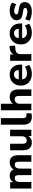

<svg xmlns="http://www.w3.org/2000/svg" viewBox="1822 -2567 756 4440"><g transform="rotate(-90 2200.0 -347.0)"><path d="M60 0V-491H208V-420Q230 -458 268.5 -479.5Q307 -501 358 -501Q410 -501 446.5 -478Q483 -455 502 -408Q525 -452 568.5 -476.5Q612 -501 665 -501Q749 -501 790 -450.5Q831 -400 831 -295V0H680V-290Q680 -339 664.5 -361.5Q649 -384 612 -384Q569 -384 545 -354Q521 -324 521 -269V0H370V-290Q370 -339 354 -361.5Q338 -384 302 -384Q259 -384 235 -354Q211 -324 211 -269V0Z M1128 11Q1034 11 989.5 -41Q945 -93 945 -197V-491H1096V-193Q1096 -106 1171 -106Q1214 -106 1241.5 -136.5Q1269 -167 1269 -217V-491H1420V0H1273V-67Q1224 11 1128 11Z M1720 11Q1625 11 1581 -38.5Q1537 -88 1537 -186V-705H1688V-192Q1688 -112 1759 -112Q1770 -112 1780.5 -113Q1791 -114 1801 -117L1799 0Q1761 11 1720 11Z M1870 0V-705H2021V-424Q2047 -462 2088 -481.5Q2129 -501 2179 -501Q2352 -501 2352 -295V0H2201V-288Q2201 -339 2182 -361.5Q2163 -384 2126 -384Q2078 -384 2049.5 -354Q2021 -324 2021 -274V0Z M2720 11Q2633 11 2570.5 -20.5Q2508 -52 2474.5 -109.5Q2441 -167 2441 -245Q2441 -321 2473.5 -378.5Q2506 -436 2562.5 -468.5Q2619 -501 2693 -501Q2800 -501 2863 -433.5Q2926 -366 2926 -251V-213H2585Q2593 -155 2627.5 -128.5Q2662 -102 2723 -102Q2763 -102 2804 -114Q2845 -126 2878 -151L2918 -50Q2881 -22 2827.5 -5.5Q2774 11 2720 11ZM2699 -401Q2651 -401 2621.5 -372Q2592 -343 2585 -291H2801Q2795 -401 2699 -401Z M3014 0V-491H3162V-406Q3197 -492 3312 -501L3356 -504L3365 -377L3280 -368Q3168 -357 3168 -254V0Z M3672 11Q3585 11 3522.5 -20.5Q3460 -52 3426.5 -109.5Q3393 -167 3393 -245Q3393 -321 3425.5 -378.5Q3458 -436 3514.5 -468.5Q3571 -501 3645 -501Q3752 -501 3815 -433.5Q3878 -366 3878 -251V-213H3537Q3545 -155 3579.5 -128.5Q3614 -102 3675 -102Q3715 -102 3756 -114Q3797 -126 3830 -151L3870 -50Q3833 -22 3779.5 -5.5Q3726 11 3672 11ZM3651 -401Q3603 -401 3573.5 -372Q3544 -343 3537 -291H3753Q3747 -401 3651 -401Z M4154 11Q4089 11 4033 -4Q3977 -19 3940 -45L3976 -143Q4013 -120 4060.5 -106.5Q4108 -93 4155 -93Q4197 -93 4217 -106.5Q4237 -120 4237 -142Q4237 -177 4186 -186L4081 -205Q4018 -216 3985 -250Q3952 -284 3952 -339Q3952 -389 3980 -425Q4008 -461 4057 -481Q4106 -501 4170 -501Q4223 -501 4273 -487.5Q4323 -474 4359 -445L4321 -348Q4291 -370 4249.5 -384Q4208 -398 4172 -398Q4127 -398 4107 -383.5Q4087 -369 4087 -347Q4087 -312 4134 -303L4239 -284Q4304 -273 4338 -240.5Q4372 -208 4372 -152Q4372 -75 4312 -32Q4252 11 4154 11Z"/></g></svg>

Font: Nunito Sans ExtraBold
Style: Regular
Weight: 800
Designer: Vernon Adams
Foundry: Vernon Adams
Version: Version 3.101; ttfautohint (v1.8.4.7-5d5b);gftools[0.9.27]